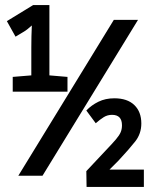

<svg xmlns="http://www.w3.org/2000/svg" viewBox="-20 -734 603 754"><path d="M30 -374V-432L103 -438V-548Q103 -570 103.5 -591.5Q104 -613 105 -634Q97 -627 88.5 -620Q80 -613 71 -608L41 -590L7 -651L110 -714H174V-438L245 -432V-374ZM52 -44 427 -656H522L147 -44ZM320 0 319 -62 397 -145Q422 -171 435.5 -187Q449 -203 454 -215Q459 -227 459 -242Q459 -283 420 -283Q402 -283 387.5 -274Q373 -265 356 -250L319 -300Q339 -321 366.5 -334.5Q394 -348 429 -348Q480 -348 507.5 -321.5Q535 -295 535 -249Q535 -209 511 -178.5Q487 -148 445 -103L410 -68H545V0Z"/></svg>

Font: Noto Sans Mono SemiCondensed SemiBold
Style: Regular
Weight: 600
Width: 4
Designer: Monotype Design Team
Foundry: Monotype Imaging Inc.
Version: Version 2.014; ttfautohint (v1.8.4.7-5d5b)